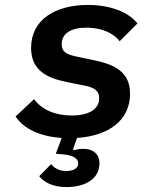

<svg xmlns="http://www.w3.org/2000/svg" viewBox="-20 -548 640 778"><path d="M249 210C323 210 383 179 383 113C383 76 356 55 319 55C308 55 293 56 279 61L276 57L292 11C423 2 507 -62 507 -168C507 -257 444 -286 365 -303L289 -319C253 -327 230 -336 230 -369C230 -412 267 -436 331 -436C397 -436 443 -410 465 -381L537 -453C501 -499 427 -528 336 -528C205 -528 106 -469 106 -354C106 -263 170 -232 249 -216L323 -201C358 -194 382 -183 382 -150C382 -105 339 -80 271 -80C204 -80 150 -103 118 -146L43 -76C77 -25 143 5 230 11L206 75L231 77C283 81 297 98 297 114C297 135 276 145 247 145C217 145 197 130 187 117L139 166C157 190 194 210 249 210Z"/></svg>

Font: IBM Plex Mono SmBld
Style: Italic
Weight: 600
Italic angle: -9.5°
Monospace: yes
Designer: Mike Abbink, Paul van der Laan, Pieter van Rosmalen
Foundry: Bold Monday
Version: Version 2.004